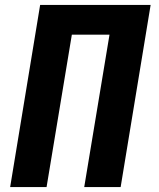

<svg xmlns="http://www.w3.org/2000/svg" viewBox="-20 -755 640 775"><path d="M21 0 142 -735H588L467 0H320L422 -615H270L168 0Z"/></svg>

Font: Iosevka Aile Heavy Oblique
Style: Regular
Weight: 900
Italic angle: -9°
Designer: Belleve Invis
Foundry: Belleve Invis
Version: Version 31.1.0; ttfautohint (v1.8.4)